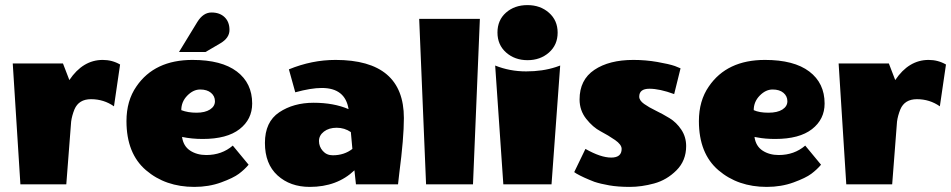

<svg xmlns="http://www.w3.org/2000/svg" viewBox="-20 -723 3730 753"><path d="M252 -409Q305 -488 383 -488Q420 -488 451 -470L427 -306Q387 -334 337 -334Q289 -334 272 -294Q262 -269 259 -246L240 0H60L30 -474H227Z M789 -115Q850 -115 893 -152L955 -77Q939 -58 917 -41.5Q895 -25 847 -7.5Q799 10 742 10Q629 10 552.5 -55.5Q476 -121 476 -248Q476 -328 515 -384Q586 -488 735 -488Q849 -488 909 -442.5Q969 -397 969 -317Q969 -255 919.5 -216.5Q870 -178 775 -178Q732 -178 694 -186Q699 -150 725.5 -132.5Q752 -115 789 -115ZM691 -291Q717 -281 750.5 -281Q784 -281 803.5 -293.5Q823 -306 823 -326Q823 -346 807.5 -359Q792 -372 765 -372Q738 -372 714.5 -348Q691 -324 691 -291ZM754 -637Q777 -674 809.5 -674Q842 -674 861 -655.5Q880 -637 880 -605.5Q880 -574 844 -553L786 -519H682Z M1195 10Q1118 10 1068.5 -35Q1019 -80 1019 -162.5Q1019 -245 1075 -282.5Q1131 -320 1210 -320Q1289 -320 1347 -295Q1334 -378 1242 -378Q1200 -378 1138 -361L1113 -451Q1203 -488 1296 -488Q1564 -488 1564 -260Q1564 -182 1546 -44L1541 0H1376L1370 -55Q1302 10 1195 10ZM1285 -114Q1330 -114 1362 -139L1356 -205Q1331 -222 1300.5 -222Q1270 -222 1250.5 -207Q1231 -192 1231 -170Q1231 -148 1246 -131Q1261 -114 1285 -114Z M1862 -649 1835 0H1651L1624 -649Z M2160 -460 2177 -466 2143 0H1954L1922 -466Q1979 -443 2043.5 -443Q2108 -443 2160 -460ZM2049 -487Q1999 -487 1965 -517Q1931 -547 1931 -595.5Q1931 -644 1964.5 -673.5Q1998 -703 2048.5 -703Q2099 -703 2133 -673Q2167 -643 2167 -595Q2167 -547 2133 -517Q2099 -487 2049 -487Z M2671 -150Q2671 -93 2633 -55Q2595 -17 2545.5 -3.5Q2496 10 2450 10Q2404 10 2369.5 4Q2335 -2 2311 -10Q2267 -27 2241 -42L2232 -48L2276 -139Q2336 -105 2377 -105Q2418 -105 2418 -139Q2418 -156 2392 -174Q2366 -192 2335.5 -208Q2305 -224 2279 -257Q2253 -290 2253 -333Q2253 -410 2311 -449Q2369 -488 2464 -488Q2512 -488 2558 -480Q2604 -472 2627 -464L2649 -455L2624 -354Q2567 -375 2527 -375Q2487 -375 2487 -344Q2487 -329 2506 -315.5Q2525 -302 2552 -289Q2579 -276 2606 -259.5Q2633 -243 2652 -214.5Q2671 -186 2671 -150Z M2987 10Q2874 10 2797.5 -55.5Q2721 -121 2721 -248Q2721 -328 2760 -384Q2831 -488 2980 -488Q3094 -488 3154 -442.5Q3214 -397 3214 -317Q3214 -255 3164.5 -216.5Q3115 -178 3020 -178Q2981 -178 2950 -184L2939 -186Q2944 -150 2970.5 -132.5Q2997 -115 3034 -115Q3095 -115 3138 -152L3200 -77Q3184 -58 3162 -41.5Q3140 -25 3092 -7.5Q3044 10 2987 10ZM2936 -291Q2958 -281 2993.5 -281Q3029 -281 3048.5 -293.5Q3068 -306 3068 -326Q3068 -346 3052.5 -359Q3037 -372 3010 -372Q2983 -372 2959.5 -348Q2936 -324 2936 -291Z M3491 -409Q3544 -488 3622 -488Q3659 -488 3690 -470L3666 -306Q3626 -334 3576 -334Q3528 -334 3511 -294Q3501 -269 3498 -246L3479 0H3299L3269 -474H3466Z"/></svg>

Font: Wendy One
Style: Regular
Weight: 400
Designer: Alejandro Inler
Foundry: Alejandro Inler
Version: 1.001